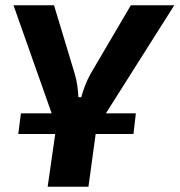

<svg xmlns="http://www.w3.org/2000/svg" viewBox="-20 -514 678 725"><path d="M638 -494 340 -23 197 -24 31 -494H184L262 -236Q269 -212 272 -190Q275 -168 276 -147H287Q292 -167 301.5 -191.5Q311 -216 323 -237L474 -494ZM356 -116 314 191H160L204 -116ZM493 -86 484 -8H49L59 -86Z"/></svg>

Font: Exo 2
Style: Bold Italic
Weight: 700
Italic angle: -8°
Designer: Natanael Gama
Foundry: Natanael Gama
Version: Version 2.010